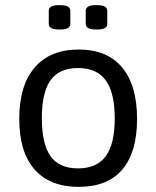

<svg xmlns="http://www.w3.org/2000/svg" viewBox="-20 -722 609 748"><path d="M143 -261Q143 -161 177 -113.5Q211 -66 284 -66Q357 -66 392 -113.5Q427 -161 427 -261Q427 -361 392 -409Q357 -457 284 -457Q211 -457 177 -409.5Q143 -362 143 -261ZM514 -259Q514 -129 456.5 -61.5Q399 6 287 6Q174 6 114.5 -62Q55 -130 55 -259Q55 -389 115 -459Q175 -529 287 -529Q397 -529 455.5 -459.5Q514 -390 514 -259ZM254 -680V-629Q254 -607 214 -607H210Q170 -607 170 -629V-680Q170 -702 210 -702H214Q254 -702 254 -680ZM398 -680V-629Q398 -607 358 -607H354Q314 -607 314 -629V-680Q314 -702 354 -702H358Q398 -702 398 -680Z"/></svg>

Font: mmAsap
Style: Regular
Weight: 400
Designer: Pablo Cosgaya
Foundry: Omnibus-Type
Version: Version 1.001